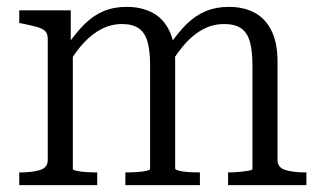

<svg xmlns="http://www.w3.org/2000/svg" viewBox="-20 -539 936 559"><path d="M36 0V-37H38Q74 -37 96.5 -44Q119 -51 119 -73V-426Q119 -441 111.5 -448.5Q104 -456 87.5 -460.5Q71 -465 47 -470L36 -472V-509H186V-404L192 -396V-47Q192 -44 203.5 -41.5Q215 -39 231.5 -38Q248 -37 261 -37H263V0ZM562 0H345V-37H347Q361 -37 377.5 -38Q394 -39 405.5 -41.5Q417 -44 417 -47V-349Q417 -391 409.5 -417.5Q402 -444 384 -456.5Q366 -469 335 -469Q304 -469 276.5 -455Q249 -441 225 -415.5Q201 -390 179 -353L177 -409Q202 -445 227 -469.5Q252 -494 281.5 -506.5Q311 -519 349 -519Q391 -519 423 -502.5Q455 -486 472.5 -450.5Q490 -415 490 -360V-48Q490 -45 501.5 -42Q513 -39 529.5 -38Q546 -37 560 -37H562ZM872 0H644V-37H646Q660 -37 676 -38.5Q692 -40 703.5 -42Q715 -44 715 -47V-349Q715 -391 707.5 -417.5Q700 -444 682 -456.5Q664 -469 633 -469Q601 -469 573.5 -455Q546 -441 522 -415Q498 -389 475 -351L473 -407Q498 -444 523.5 -469Q549 -494 579 -506.5Q609 -519 646 -519Q689 -519 720.5 -502.5Q752 -486 770 -450.5Q788 -415 788 -360V-73Q788 -51 811 -44Q834 -37 870 -37H872Z"/></svg>

Font: Roboto Serif 36pt Light
Style: Regular
Weight: 300
Designer: Greg Gazdowicz
Foundry: Commercial Type
Version: Version 1.008